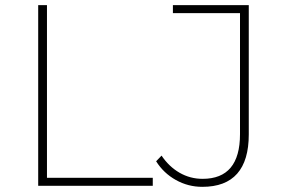

<svg xmlns="http://www.w3.org/2000/svg" viewBox="-20 -720 1106 744"><path d="M128 0V-700H162V-31H572V0ZM764 4Q709 4 661.5 -22.5Q614 -49 585 -95L606 -117Q635 -74 676 -50.5Q717 -27 765 -27Q910 -27 910 -200V-669H650V-700H944V-199Q944 -98 899 -47Q854 4 764 4Z"/></svg>

Font: Montserrat Thin ExtraLight
Style: Regular
Weight: 250
Version: Version 9.000